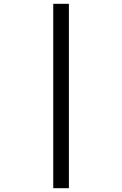

<svg xmlns="http://www.w3.org/2000/svg" viewBox="-20 -843 640 1006"><path d="M259 143V-823H341V143Z"/></svg>

Font: Iosevka Meiseki Sans
Style: Regular
Weight: 400
Monospace: yes
Designer: Belleve Invis
Foundry: Belleve Invis
Version: Version 11.2.6; ttfautohint (v1.8.4)